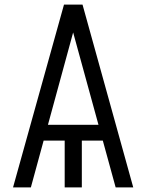

<svg xmlns="http://www.w3.org/2000/svg" viewBox="-20 -820 640 840"><path d="M338 0H263V-238H338ZM37 0 260 -800H341L563 0H486L300 -678L115 0ZM134 -205 152 -274H448L466 -205Z"/></svg>

Font: Victor Mono
Style: Regular
Weight: 400
Monospace: yes
Designer: Rune Bjørnerås
Version: Version 1.561;gftools[0.9.30]